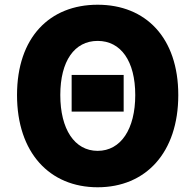

<svg xmlns="http://www.w3.org/2000/svg" viewBox="-20 -778 826 812"><path d="M393 14C596 14 734 -132 734 -376C734 -619 596 -758 393 -758C190 -758 52 -620 52 -376C52 -132 190 14 393 14ZM393 -140C295 -140 235 -232 235 -376C235 -520 295 -605 393 -605C491 -605 552 -520 552 -376C552 -232 491 -140 393 -140ZM283 -306H503V-461H283Z"/></svg>

Font: Noto Sans JP Black
Style: Regular
Weight: 900
Designer: Ryoko NISHIZUKA  (kana, bopomofo & ideographs); Paul D. Hunt (Latin, Greek & Cyrillic); Sandoll Communications , Soo-you
Foundry: Adobe
Version: Version 2.002;hotconv 1.0.116;makeotfexe 2.5.65601